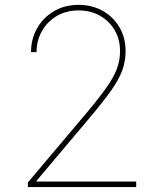

<svg xmlns="http://www.w3.org/2000/svg" viewBox="-20 -757 661 777"><path d="M92.8 0V-18.6L325.2 -293.9Q379.9 -358.9 410.4 -402.1Q440.9 -445.3 453.4 -479.5Q465.8 -513.7 465.8 -549.8Q465.8 -597.7 444.1 -634.8Q422.4 -671.9 384.5 -693.4Q346.7 -714.8 297.9 -714.8Q247.6 -714.8 209.2 -691.9Q170.9 -668.9 149.4 -630.6Q127.9 -592.3 127.9 -545.9H105.5Q105.5 -598.6 129.9 -642.1Q154.3 -685.5 197.8 -711.4Q241.2 -737.3 297.9 -737.3Q353 -737.3 396 -712.9Q439 -688.5 463.6 -646.2Q488.3 -604 488.3 -549.8Q488.3 -509.8 475.1 -473.1Q461.9 -436.5 430.2 -391.4Q398.4 -346.2 342.8 -280.3L127.9 -25.4V-22.5H531.2V0Z"/></svg>

Font: Inter Tight Thin
Style: Regular
Weight: 250
Designer: Rasmus Andersson
Foundry: rsms
Version: Version 3.004